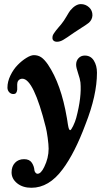

<svg xmlns="http://www.w3.org/2000/svg" viewBox="-20 -723 495 931"><path d="M337.9 -564Q301.3 -538.1 285.9 -529.3Q270.5 -520.5 256.3 -520.5Q245.6 -520.5 239.5 -526.1Q233.4 -531.7 234.4 -541.5Q234.4 -546.4 236.1 -551.3Q237.8 -556.2 242.7 -563Q247.6 -569.8 250.7 -574.2Q253.9 -578.6 262.9 -589.1Q272 -599.6 276.9 -605.5Q290 -621.6 302.5 -643.3Q314.9 -665 320.8 -672.4Q346.7 -703.1 372.1 -703.1Q395 -703.1 411.9 -687.5Q428.7 -671.9 428.2 -648.4Q427.2 -627.9 411.6 -613.3Q400.9 -604.5 376 -588.9Q351.1 -573.2 337.9 -564ZM36.1 112.8Q36.1 84 52.7 66.4Q69.3 48.8 96.7 48.8Q122.6 48.8 134 65.7Q145.5 82.5 147 103.5Q147.9 109.4 152.3 114.5Q156.7 119.6 161.6 119.6Q178.7 119.6 194.3 86.9Q215.8 43.5 215.8 -2Q215.8 -21 211.2 -54.9Q206.5 -88.9 202.1 -105.5Q143.1 -341.3 88.4 -341.3Q78.6 -341.3 71.8 -335.2Q64.9 -329.1 64 -319.3Q63 -314.9 63.5 -303.5Q64 -292 63.5 -288.1Q62 -277.3 57.9 -272.2Q53.7 -267.1 44.4 -267.1Q32.7 -267.1 24.4 -276.1Q16.1 -285.2 16.1 -298.3Q16.1 -327.1 30.5 -356.9Q44.9 -386.7 65.4 -407.7Q85.9 -428.7 107.7 -442.1Q129.4 -455.6 144.5 -455.6Q164.1 -455.6 179.4 -445.6Q194.8 -435.5 212.4 -410.2Q276.4 -315.4 304.2 -151.4Q305.2 -147 306.6 -137Q308.1 -127 309.1 -120.4Q310.1 -113.8 311.8 -106.4Q313.5 -99.1 315.7 -95.5Q317.9 -91.8 320.3 -91.8Q324.7 -91.8 334.7 -112.3Q344.7 -132.8 349.6 -151.4Q376.5 -252.4 370.1 -323.2Q368.2 -339.8 358.6 -367.9Q349.1 -396 349.1 -409.2Q349.1 -428.7 361.1 -441.2Q373 -453.6 391.1 -453.6Q419.9 -453.6 435.1 -429.2Q450.2 -404.8 450.2 -370.6Q450.2 -261.2 394.5 -120.1Q342.8 18.6 284.2 97.2Q217.8 187.5 132.3 187.5Q90.3 187.5 63.2 165.8Q36.1 144 36.1 112.8Z"/></svg>

Font: Cooper* SemiBold
Style: Italic
Weight: 600
Italic angle: -7°
Designer: Owen Earl
Foundry: indestructible type*
Version: Version 0.001